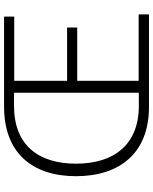

<svg xmlns="http://www.w3.org/2000/svg" viewBox="78 -848 769 966"><g transform="rotate(-90 463.0 -364.5)"><path d="M407 0H874V-52H540V-361H808V-412H540V-678H863V-729H409C180 -729 60 -590 60 -367C60 -144 180 0 407 0ZM414 -51C217 -51 123 -178 123 -367C123 -557 217 -679 414 -679H480V-51Z"/></g></svg>

Font: Genne Gothic Light
Style: Regular
Weight: 300
Designer: Ryoko NISHIZUKA (kana & ideographs); Paul D. Hunt (Latin, Greek & Cyrillic); Wenlong ZHANG (bopomofo); Sandoll Communica
Foundry: Adobe Systems Incorporated
Version: Version 1.004;PS 1.004;hotconv 16.6.51;makeotf.lib2.5.65220